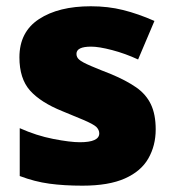

<svg xmlns="http://www.w3.org/2000/svg" viewBox="-20 -583 557 613"><path d="M477.1 -169.9Q477.1 -118.2 453.6 -77.1Q430.2 -36.1 378.7 -13.2Q327.1 9.8 243.2 9.8Q184.1 9.8 137.5 3.4Q90.8 -2.9 43 -21V-173.8Q96.2 -149.9 150.1 -139.4Q204.1 -128.9 234.9 -128.9Q296.9 -128.9 296.9 -157.2Q296.9 -168.5 287.1 -178.2Q277.3 -187 245.8 -200.4Q214.4 -213.9 179.2 -228Q109.9 -255.9 75.9 -293.9Q42 -332 42 -399.9Q42 -481 104.5 -522Q167 -563 270 -563Q325.2 -563 373 -551Q420.9 -539.1 473.1 -516.1L420.9 -393.1Q379.9 -412.1 337.9 -423.1Q295.9 -434.1 271 -434.1Q224.1 -434.1 224.1 -411.1Q224.1 -399.9 232.9 -392.6Q241.2 -384.8 271 -372.1Q300.8 -359.4 335 -346.2Q382.8 -326.2 414.6 -304.2Q446.3 -282.2 461.7 -250Q477.1 -217.8 477.1 -169.9Z"/></svg>

Font: Nokora Black
Style: Regular
Weight: 900
Designer: Danh Hong
Version: Version 8.000; ttfautohint (v1.8.3)